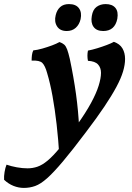

<svg xmlns="http://www.w3.org/2000/svg" viewBox="-140 -673 649 941"><path d="M151 -467Q166 -462 174.5 -454.5Q183 -447 189 -431Q195 -415 202 -385Q221 -295 232.5 -212Q244 -129 248 -44L151 94Q146 11 137.5 -63.5Q129 -138 117.5 -201.5Q106 -265 91 -315Q81 -351 67.5 -364.5Q54 -378 15 -376Q15 -390 16.5 -402.5Q18 -415 23 -426Q43 -428 67.5 -435Q92 -442 115 -450.5Q138 -459 151 -467ZM418 -468Q447 -458 460 -436Q473 -414 473 -384Q473 -356 463 -322.5Q453 -289 430.5 -247Q408 -205 371.5 -150.5Q335 -96 281 -25Q214 64 168.5 118Q123 172 91 200.5Q59 229 32.5 238.5Q6 248 -23 248Q-49 248 -74 238Q-99 228 -120 208Q-121 190 -117.5 169.5Q-114 149 -108 134Q-85 142 -57.5 147Q-30 152 -5 152Q20 152 43.5 144Q67 136 93.5 114Q120 92 154.5 50Q189 8 237 -60Q280 -120 306 -168Q332 -216 343.5 -253Q355 -290 355 -316Q355 -341 340.5 -357Q326 -373 291 -375Q286 -400 291 -425Q312 -429 336.5 -436.5Q361 -444 383.5 -452.5Q406 -461 418 -468ZM366 -521Q333 -521 318.5 -541.5Q304 -562 310 -595Q315 -626 333.5 -639.5Q352 -653 378 -653Q410 -653 425.5 -634.5Q441 -616 435 -581Q423 -521 366 -521ZM187 -521Q154 -521 139.5 -544Q125 -567 133 -599Q139 -624 155 -638.5Q171 -653 198 -653Q232 -653 247 -632.5Q262 -612 255 -579Q249 -553 231.5 -537Q214 -521 187 -521Z"/></svg>

Font: Vollkorn SemiBold
Style: Italic
Weight: 600
Italic angle: -11°
Designer: Friedrich Althausen
Foundry: Friedrich Althausen
Version: Version 5.000